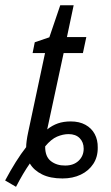

<svg xmlns="http://www.w3.org/2000/svg" viewBox="-72 -678 428 740"><path d="M-10.3 42 -52.2 17.6Q-32.2 -20 -11.2 -53.5Q9.8 -86.9 28.8 -110.8Q28.8 -121.1 30.8 -135.7Q32.7 -150.4 36.1 -166L101.6 -473.6H53.7L62 -515.1L118.2 -534.2L160.2 -657.7H211.9L186 -535.2H260.7L247.6 -473.6H173.3L109.9 -179.2Q129.4 -194.8 151.1 -202.4Q172.9 -210 200.7 -210Q233.9 -210 257.3 -197Q280.8 -184.1 293 -161.4Q305.2 -138.7 304.7 -109.4Q305.2 -73.2 287.6 -46.4Q270 -19.5 239.3 -4.9Q208.5 9.8 168.9 9.8Q121.6 9.8 90.1 -5.9Q58.6 -21.5 43 -47.9Q30.3 -29.8 16.8 -7.1Q3.4 15.6 -10.3 42ZM179.2 -40Q211.9 -40 231.2 -58.6Q250.5 -77.1 250.5 -105Q250.5 -129.9 235.1 -145.5Q219.7 -161.1 192.4 -161.1Q170.9 -161.1 147.9 -151.4Q125 -141.6 102.1 -113.8Q101.6 -74.7 124 -57.1Q146.5 -39.6 179.2 -40Z"/></svg>

Font: Open Sans Condensed
Style: Italic
Weight: 400
Width: 3
Italic angle: -12°
Designer: Monotype Design Team
Foundry: Monotype Imaging Inc.
Version: Version 3.000